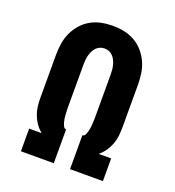

<svg xmlns="http://www.w3.org/2000/svg" viewBox="-135 -849 869 955"><g transform="rotate(20 300.0 -371.5)"><path d="M83 0V-120H147V-122Q130 -136 117 -155Q104 -174 96 -195.5Q88 -217 85.5 -239.5Q83 -262 83 -285V-509Q83 -540 87.5 -570Q92 -600 104.5 -627.5Q117 -655 137 -678Q157 -701 183.5 -716Q210 -731 240 -737Q270 -743 300 -743Q330 -743 360 -737Q390 -731 416.5 -716Q443 -701 463 -678Q483 -655 495.5 -627.5Q508 -600 512.5 -570Q517 -540 517 -509V-285Q517 -262 514.5 -239.5Q512 -217 504 -195.5Q496 -174 483 -155Q470 -136 453 -122V-120H517V0H343V-179Q353 -180 357.5 -189.5Q362 -199 364.5 -208Q367 -217 368.5 -226.5Q370 -236 370.5 -246Q371 -256 371.5 -265.5Q372 -275 372 -285V-509Q372 -522 371 -534.5Q370 -547 367 -559Q364 -571 358.5 -583Q353 -595 344.5 -604Q336 -613 324.5 -618Q313 -623 300 -623Q287 -623 275.5 -618Q264 -613 255.5 -604Q247 -595 241.5 -583Q236 -571 233 -559Q230 -547 229 -534.5Q228 -522 228 -509V-285Q228 -275 228.5 -265.5Q229 -256 229.5 -246Q230 -236 231.5 -226.5Q233 -217 235.5 -208Q238 -199 242.5 -189.5Q247 -180 257 -179V0Z"/></g></svg>

Font: Iosevka Etoile Heavy
Style: Regular
Weight: 900
Designer: Belleve Invis
Foundry: Belleve Invis
Version: Version 22.1.2; ttfautohint (v1.8.4)